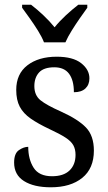

<svg xmlns="http://www.w3.org/2000/svg" viewBox="-20 -786 458 816"><path d="M196 10Q124 10 82 -16.5Q40 -43 40 -95Q40 -134 60.5 -148Q81 -162 100 -162Q100 -109 123 -73Q146 -37 201 -37Q250 -37 275.5 -61.5Q301 -86 301 -128Q301 -152 291.5 -169Q282 -186 258 -201.5Q234 -217 191 -237Q142 -260 110.5 -282Q79 -304 64 -332.5Q49 -361 49 -404Q49 -472 96.5 -508.5Q144 -545 221 -545Q290 -545 325 -517.5Q360 -490 360 -453Q360 -426 343 -410Q326 -394 294 -394Q294 -445 273.5 -472.5Q253 -500 211 -500Q166 -500 146 -478Q126 -456 126 -420Q126 -381 152 -360Q178 -339 239 -312Q312 -279 345.5 -244Q379 -209 379 -146Q379 -70 329.5 -30Q280 10 196 10ZM167 -606Q158 -629 141.5 -655.5Q125 -682 106.5 -708Q88 -734 74 -753V-766H112Q138 -746 164.5 -721Q191 -696 212 -670Q233 -696 260 -721Q287 -746 313 -766H351V-753Q337 -734 319 -708Q301 -682 284.5 -655.5Q268 -629 258 -606Z"/></svg>

Font: Noto Serif Hebrew SemiCondensed
Style: Regular
Weight: 400
Width: 4
Designer: Monotype Design Team
Foundry: Monotype Imaging Inc.
Version: Version 2.004; ttfautohint (v1.8.4.7-5d5b)